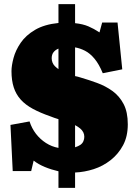

<svg xmlns="http://www.w3.org/2000/svg" viewBox="-20 -827 668 936"><path d="M265 89V8Q230 0 198.5 -13Q167 -26 144 -44L132 7H42L31 -218L124 -235Q135 -201 155.5 -174.5Q176 -148 204 -130Q232 -112 265 -106V-246Q255 -249 245 -252.5Q235 -256 225 -260Q176 -277 140 -296.5Q104 -316 81 -341.5Q58 -367 47 -401Q36 -435 36 -480Q36 -507 46 -544.5Q56 -582 81 -618.5Q106 -655 151 -681.5Q196 -708 265 -715V-807H346V-714Q384 -710 411 -698.5Q438 -687 465 -669L478 -717H553L576 -489L481 -470Q463 -514 441 -540.5Q419 -567 394.5 -579.5Q370 -592 346 -596V-456Q352 -455 358 -453.5Q364 -452 370 -450Q411 -438 452.5 -423Q494 -408 528 -383.5Q562 -359 582.5 -320Q603 -281 603 -221Q603 -162 580 -119Q557 -76 519.5 -46.5Q482 -17 437 -2.5Q392 12 346 14V89ZM346 -109Q362 -114 372 -121Q382 -128 386.5 -138.5Q391 -149 391 -160Q391 -172 386 -182Q381 -192 371 -200.5Q361 -209 346 -217ZM265 -490V-590Q250 -584 241 -572.5Q232 -561 232 -543Q232 -532 236 -522Q240 -512 247.5 -504.5Q255 -497 265 -490Z"/></svg>

Font: Literata 18pt Black
Style: Regular
Weight: 900
Designer: Latin by Veronika Burian and Jose Scaglione. Greek by Irene Vlachou. Cyrillic by Vera Evstafieva.
Foundry: TypeTogether
Version: Version 3.103;gftools[0.9.29]